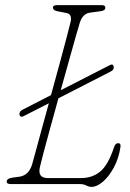

<svg xmlns="http://www.w3.org/2000/svg" viewBox="-20 -720 510 751"><path d="M56 -272.5Q55 -284.5 68.5 -291L179.5 -348Q197.5 -412.5 213.8 -473.2Q230 -534 241.8 -578Q253.5 -622 256.5 -636Q259.5 -649 255.5 -658Q251.5 -667 240.5 -669L204.5 -676Q187 -679.5 187 -690.5Q187 -700 205 -700H377.5Q392 -700 392 -690Q392 -678 372 -676L332 -670.5Q302 -666.5 291 -627.5Q287.5 -616.5 276.5 -577.8Q265.5 -539 250 -483.5Q234.5 -428 217.5 -367L410 -465.5Q422.5 -472 425 -458.5Q426.5 -447.5 413.5 -440.5L208.5 -335.5Q192 -275.5 176.5 -219.5Q161 -163.5 150.2 -122.5Q139.5 -81.5 136 -66Q126.5 -23.5 167 -23.5H297Q341 -23.5 372 -49Q403 -74.5 426 -144Q431 -160 442 -160Q454 -160 451 -144Q444.5 -100.5 425.5 -65.2Q406.5 -30 382.8 -9.5Q359 11 338.5 11Q327.5 11 317.5 5.5Q307.5 0 292.5 0H23Q4 0 6.5 -11.5Q7 -21.5 27.5 -25L57 -29Q94 -35 106.5 -80Q111 -96.5 120.8 -132.2Q130.5 -168 143.5 -215.8Q156.5 -263.5 171 -316L72 -265.5Q59 -259 56 -272.5Z"/></svg>

Font: Fraunces 72pt S100 Thin
Style: Italic
Weight: 100
Italic angle: -16°
Version: Version 1.000; ttfautohint (v1.8.3)